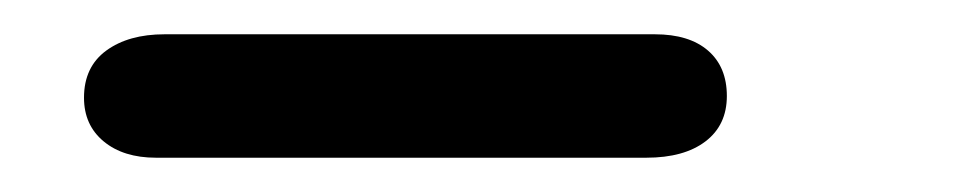

<svg xmlns="http://www.w3.org/2000/svg" viewBox="-20 10 570 112"><path d="M71 102Q52 102 40.5 92.5Q29 83 29 67Q29 49 42 39.5Q55 30 76 30H362Q382 30 393 39.5Q404 49 404 66Q404 83 391.5 92.5Q379 102 357 102Z"/></svg>

Font: Edu SA Beginner Medium
Style: Regular
Weight: 500
Version: Version 1.003